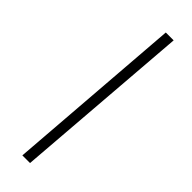

<svg xmlns="http://www.w3.org/2000/svg" viewBox="-246 -719 726 726"><g transform="rotate(45 117.5 -356.0)"><path d="M134 -712H176L120 0H79Z"/></g></svg>

Font: Muli ExtraLight
Style: Italic
Weight: 275
Italic angle: -4.541°
Designer: Vernon Adams
Foundry: Vernon Adams
Version: Version 2.001